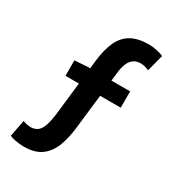

<svg xmlns="http://www.w3.org/2000/svg" viewBox="-204 -871 997 1097"><g transform="rotate(30 295.0 -322.5)"><path d="M124 109.6Q93.3 108.8 68.4 104.2Q43.5 99.6 30.1 92.3L51.1 -16.8Q75.5 -7.7 102.8 -6.1Q132.1 -6.9 150.2 -22.2Q168.3 -37.4 179.1 -73.1Q189.9 -108.7 196.4 -171.4L235.7 -520.1Q245.1 -601.4 269.6 -652.8Q294.1 -704.3 339.3 -729.1Q384.4 -753.8 454.8 -753.8Q477.6 -753.8 505.7 -747.7Q533.9 -741.6 550.6 -733.8L522.3 -623.7Q511.6 -627.9 498.1 -632.2Q484.6 -636.6 466.1 -636.6Q438.8 -636.6 420.4 -623.2Q401.9 -609.9 391.9 -586.5Q381.8 -563.1 377.6 -532.3L331.3 -130.3Q323.5 -63.1 302.9 -8.6Q282.4 45.9 240 77.7Q197.6 109.6 124 109.6ZM129.2 -360V-461.8L211.4 -467.6H493.6V-360Z"/></g></svg>

Font: Noto Sans SC Thin
Style: Regular
Weight: 100
Designer: Ryoko NISHIZUKA 西塚涼子 (kana, bopomofo & ideographs); Paul D. Hunt (Latin, Greek & Cyrillic); Sandoll Communications 산돌커뮤니
Foundry: Adobe
Version: Version 2.004-H2;hotconv 1.0.118;makeotfexe 2.5.65603